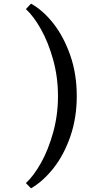

<svg xmlns="http://www.w3.org/2000/svg" viewBox="-20 -818 550 1053"><path d="M122 186Q164 148 204.5 76Q245 4 271.5 -91.5Q298 -187 298 -291Q298 -395 271.5 -490.5Q245 -586 204.5 -658Q164 -730 122 -768L150 -798Q214 -763 271 -691.5Q328 -620 364.5 -517Q401 -414 401 -291Q401 -172 366 -70.5Q331 31 274 103.5Q217 176 150 215Z"/></svg>

Font: Be Vietnam Medium
Style: Regular
Weight: 500
Designer: Gabriel Lam
Foundry: TypeRant
Version: Version 4.000